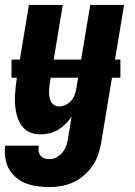

<svg xmlns="http://www.w3.org/2000/svg" viewBox="-32 -540 552 783"><path d="M170 223Q145 223 120 219.5Q95 216 73 207.5Q51 199 33 183.5Q15 168 4 148Q-7 128 -10.5 103.5Q-14 79 -11 54H126Q124 65 125.5 75.5Q127 86 133 94Q139 102 149 105.5Q159 109 170 109Q185 109 199.5 101Q214 93 224 80Q234 67 239 51.5Q244 36 246 21L260 -65Q250 -49 236 -35Q222 -21 205.5 -11Q189 -1 170 3.5Q151 8 133 8Q114 8 97 2.5Q80 -3 67.5 -15Q55 -27 47 -43Q39 -59 35 -76.5Q31 -94 29.5 -112.5Q28 -131 29 -149.5Q30 -168 32 -187Q34 -206 37 -225L86 -520H224L172 -206Q170 -195 169 -184.5Q168 -174 168 -163.5Q168 -153 170 -143Q172 -133 176.5 -124.5Q181 -116 190 -111Q199 -106 209 -106Q222 -106 235 -112Q248 -118 257.5 -128.5Q267 -139 272 -152Q277 -165 279 -178L336 -520H474L381 40Q377 64 369 88.5Q361 113 346.5 134.5Q332 156 311.5 174Q291 192 267.5 203Q244 214 219 218.5Q194 223 170 223ZM15 -223V-297H459V-223Z"/></svg>

Font: Iosevka Curly Heavy
Style: Italic
Weight: 900
Italic angle: -9°
Monospace: yes
Designer: Belleve Invis
Foundry: Belleve Invis
Version: Version 22.1.2; ttfautohint (v1.8.4)